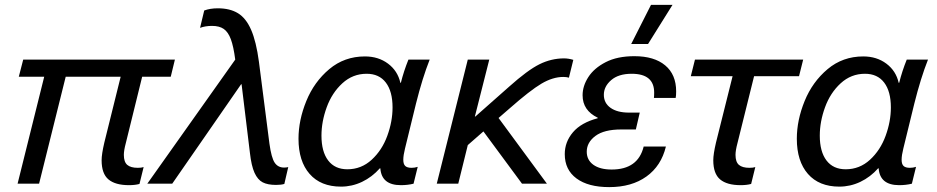

<svg xmlns="http://www.w3.org/2000/svg" viewBox="-20 -752 3834 786"><path d="M562 -438 495 -166Q487 -136 487 -118Q487 -89 501 -77Q515 -65 544 -65Q559 -65 568 -68L551 1Q533 6 508 6Q452 6 424 -17.5Q396 -41 396 -96Q396 -121 407 -168L474 -438H249L140 0H52L161 -438H57L75 -508H696L679 -438Z M1040 -499 1083 -164Q1091 -106 1104.5 -86Q1118 -66 1143 -66Q1152 -66 1160 -68L1144 1Q1131 5 1110 5Q1076 5 1055.5 -5.5Q1035 -16 1022 -44.5Q1009 -73 1003 -127L969 -407H967L807 -176L685 0H583L943 -508Q936 -562 925 -591.5Q914 -621 896 -633.5Q878 -646 848 -646Q821 -646 799 -638L816 -709Q840 -718 872 -718Q921 -718 954 -698Q987 -678 1008 -630Q1029 -582 1040 -499Z M1619 -413H1621Q1633 -461 1652 -508H1739Q1709 -432 1683 -328L1638 -144Q1631 -116 1631 -98Q1631 -80 1639 -72.5Q1647 -65 1665 -65Q1678 -65 1690 -69L1673 0Q1649 6 1621 6Q1542 6 1537 -63H1535Q1503 -27 1462 -7.5Q1421 12 1376 12Q1293 12 1247.5 -40Q1202 -92 1202 -184Q1202 -260 1234 -338.5Q1266 -417 1328 -469Q1390 -521 1474 -521Q1529 -521 1568.5 -491.5Q1608 -462 1619 -413ZM1296 -197Q1296 -131 1323.5 -95Q1351 -59 1402 -59Q1459 -59 1501.5 -98Q1544 -137 1565.5 -196Q1587 -255 1587 -312Q1587 -378 1559.5 -414Q1532 -450 1481 -450Q1424 -450 1381.5 -411Q1339 -372 1317.5 -313Q1296 -254 1296 -197Z M2327 -507 2309 -434Q2300 -437 2286 -437Q2243 -437 2196.5 -409.5Q2150 -382 2066 -308L2021 -269L2219 0H2117L1959 -214L1895 -158L1856 0H1768L1895 -508H1983L1924 -275H1926L2064 -397Q2140 -465 2188.5 -489Q2237 -513 2289 -513Q2307 -513 2327 -507Z M2748 -378Q2748 -360 2746 -351H2657Q2658 -359 2658 -373Q2658 -450 2566 -450Q2512 -450 2482 -424Q2452 -398 2452 -364Q2452 -330 2479.5 -310.5Q2507 -291 2555 -291H2599L2583 -222H2523Q2453 -222 2417.5 -195.5Q2382 -169 2382 -131Q2382 -97 2409 -77.5Q2436 -58 2484 -58Q2592 -58 2615 -152H2706Q2687 -73 2626.5 -29.5Q2566 14 2474 14Q2388 14 2340 -21.5Q2292 -57 2292 -121Q2292 -171 2325.5 -210.5Q2359 -250 2427 -268V-270Q2365 -300 2365 -362Q2365 -400 2388.5 -436.5Q2412 -473 2459.5 -497.5Q2507 -522 2577 -522Q2658 -522 2703 -484.5Q2748 -447 2748 -378ZM2564 -572 2645 -732H2733L2633 -572Z M3067 -440 2999 -166Q2991 -136 2991 -118Q2991 -89 3005 -77Q3019 -65 3048 -65Q3063 -65 3072 -68L3055 1Q3037 6 3012 6Q2956 6 2928 -17.5Q2900 -41 2900 -96Q2900 -121 2911 -168L2979 -440H2808L2825 -508H3268L3251 -440Z M3659 -413H3661Q3673 -461 3692 -508H3779Q3749 -432 3723 -328L3678 -144Q3671 -116 3671 -98Q3671 -80 3679 -72.5Q3687 -65 3705 -65Q3718 -65 3730 -69L3713 0Q3689 6 3661 6Q3582 6 3577 -63H3575Q3543 -27 3502 -7.5Q3461 12 3416 12Q3333 12 3287.5 -40Q3242 -92 3242 -184Q3242 -260 3274 -338.5Q3306 -417 3368 -469Q3430 -521 3514 -521Q3569 -521 3608.5 -491.5Q3648 -462 3659 -413ZM3336 -197Q3336 -131 3363.5 -95Q3391 -59 3442 -59Q3499 -59 3541.5 -98Q3584 -137 3605.5 -196Q3627 -255 3627 -312Q3627 -378 3599.5 -414Q3572 -450 3521 -450Q3464 -450 3421.5 -411Q3379 -372 3357.5 -313Q3336 -254 3336 -197Z"/></svg>

Font: CST
Style: Italic
Weight: 400
Italic angle: -14°
Version: Version 1.00